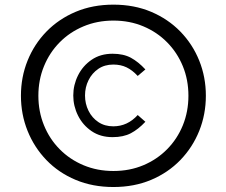

<svg xmlns="http://www.w3.org/2000/svg" viewBox="-20 -770 950 806"><path d="M67.9 -368.2Q67.9 -446.3 95.7 -515.4Q123.5 -584.5 175 -637.5Q226.6 -690.4 297.9 -720.5Q369.1 -750.5 456.1 -750.5Q543 -750.5 614.3 -720.5Q685.5 -690.4 737.1 -637.5Q788.6 -584.5 816.4 -515.4Q844.2 -446.3 844.2 -368.2Q844.2 -290 816.4 -220.7Q788.6 -151.4 737.1 -98.1Q685.5 -44.9 614.3 -14.9Q543 15.1 456.1 15.1Q369.1 15.1 297.6 -14.9Q226.1 -44.9 174.8 -98.1Q123.5 -151.4 95.7 -220.7Q67.9 -290 67.9 -368.2ZM141.1 -368.2Q141.1 -301.8 164.6 -244.1Q188 -186.5 230.5 -143.6Q272.9 -100.6 330.6 -76.4Q388.2 -52.2 456.1 -52.2Q524.4 -52.2 581.8 -76.4Q639.2 -100.6 681.6 -143.6Q724.1 -186.5 747.6 -244.1Q771 -301.8 771 -368.2Q771 -434.6 747.6 -491.9Q724.1 -549.3 681.6 -592.3Q639.2 -635.3 581.8 -659.4Q524.4 -683.6 456.1 -683.6Q388.2 -683.6 330.6 -659.4Q272.9 -635.3 230.5 -592.3Q188 -549.3 164.6 -491.9Q141.1 -434.6 141.1 -368.2ZM590.3 -478.5 558.1 -451.2Q535.6 -475.6 511.2 -487.3Q486.8 -499 455.6 -499Q419.4 -499 392.8 -481Q366.2 -462.9 351.6 -433.3Q336.9 -403.8 336.9 -369.1Q336.9 -334.5 351.6 -304.9Q366.2 -275.4 392.8 -257.6Q419.4 -239.7 455.6 -239.7Q515.1 -239.7 558.1 -287.1L590.3 -258.8Q560.5 -227.1 529.3 -210.7Q498 -194.3 452.6 -194.3Q401.4 -194.3 364.5 -219.5Q327.6 -244.6 307.6 -284.7Q287.6 -324.7 287.6 -369.1Q287.6 -413.6 307.6 -453.6Q327.6 -493.7 364.5 -519Q401.4 -544.4 452.6 -544.4Q498 -544.4 529.3 -527.6Q560.5 -510.7 590.3 -478.5Z"/></svg>

Font: Estedad-FD Medium
Style: Regular
Weight: 500
Designer: Amin Abedi
Version: Version 7.3